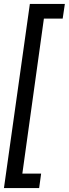

<svg xmlns="http://www.w3.org/2000/svg" viewBox="-25 -835 348 971"><path d="M303 -815 292 -741H197L88 43H183L173 116H-5L126 -815Z"/></svg>

Font: Fira Sans Extra Condensed
Style: Italic
Weight: 400
Width: 3
Italic angle: -8°
Designer: Carrois Corporate & Edenspiekermann AG
Foundry: Carrois Corporate GbR & Edenspiekermann AG
Version: Version 4.203